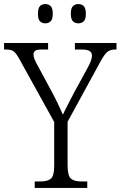

<svg xmlns="http://www.w3.org/2000/svg" viewBox="-27 -926 594 946"><path d="M144 0V-32H173Q207 -32 223.5 -45.5Q240 -59 240 -109V-325L69 -634Q53 -663 41 -672.5Q29 -682 3 -682H-7V-714H210V-682H178Q153 -682 145.5 -675Q138 -668 138 -658Q138 -647 143.5 -633.5Q149 -620 157 -606L226 -478Q243 -447 257 -417.5Q271 -388 283 -361Q291 -379 305 -405.5Q319 -432 335 -464L407 -596Q426 -631 426 -652Q426 -667 414.5 -674.5Q403 -682 377 -682H342V-714H547V-682H539Q516 -682 501.5 -670Q487 -658 467 -621L306 -326V-112Q306 -60 322.5 -46Q339 -32 373 -32H403V0ZM359 -811Q343 -811 332.5 -821Q322 -831 322 -858Q322 -886 332.5 -896Q343 -906 359 -906Q375 -906 385.5 -896Q396 -886 396 -858Q396 -831 385.5 -821Q375 -811 359 -811ZM196 -811Q180 -811 170 -821Q160 -831 160 -858Q160 -886 170 -896Q180 -906 196 -906Q212 -906 222.5 -896Q233 -886 233 -858Q233 -831 222.5 -821Q212 -811 196 -811Z"/></svg>

Font: Noto Serif Tamil SemiCondensed Light
Style: Italic
Weight: 300
Width: 4
Italic angle: -12°
Designer: Indian Type Foundry, Tom Grace, and the Monotype Design Team
Foundry: Monotype Imaging Inc.
Version: Version 2.003; ttfautohint (v1.8.4.7-5d5b)